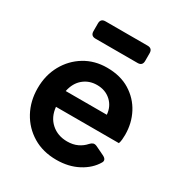

<svg xmlns="http://www.w3.org/2000/svg" viewBox="-181 -896 975 1036"><g transform="rotate(30 306.0 -378.0)"><path d="M319 12Q235 12 172 -26Q109 -64 74 -128.5Q39 -193 39 -273Q39 -354 74.5 -418Q110 -482 171 -519Q232 -556 309 -556Q393 -556 452 -519.5Q511 -483 542.5 -423Q574 -363 574 -290Q574 -275 572.5 -260.5Q571 -246 567 -235H175Q181 -174 221 -138.5Q261 -103 320 -103Q356 -103 383.5 -116Q411 -129 430 -151Q439 -161 448.5 -164Q458 -167 471 -161L525 -135Q553 -121 541 -100Q512 -50 453.5 -19Q395 12 319 12ZM309 -448Q260 -448 224.5 -418.5Q189 -389 178 -335H434Q430 -385 395.5 -416.5Q361 -448 309 -448ZM176 -660Q146 -660 146 -690V-738Q146 -768 176 -768H438Q468 -768 468 -738V-690Q468 -660 438 -660Z"/></g></svg>

Font: Pitagon Sans Text
Style: Bold
Weight: 700
Designer: Travis Tran
Foundry: Pitagon
Version: Version 1.001; ttfautohint (v1.8.4.7-5d5b);gftools[0.9.26]